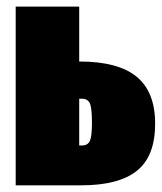

<svg xmlns="http://www.w3.org/2000/svg" viewBox="-20 -554 484 574"><path d="M217.8 -370.1Q333 -370.1 388.4 -324.7Q443.8 -279.3 443.8 -184.1Q443.8 -87.4 389.6 -43.7Q335.4 0 223.1 0H26.9V-534.2H216.8V-370.1ZM225.1 -119.1Q242.7 -119.1 248.8 -133.1Q254.9 -147 254.9 -187Q254.9 -230.5 248.8 -244.6Q242.7 -258.8 225.1 -258.8H216.8V-119.1Z"/></svg>

Font: Fira Sans Compressed Heavy
Style: Regular
Weight: 900
Width: 1
Designer: Carrois Corporate & Edenspiekermann AG
Foundry: Carrois Corporate GbR & Edenspiekermann AG
Version: Version 4.203;PS 004.203;hotconv 1.0.88;makeotf.lib2.5.64775